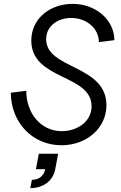

<svg xmlns="http://www.w3.org/2000/svg" viewBox="-20 -736 626 994"><path d="M298 16C430 16 531 -74 531 -191C531 -402 219 -376 219 -533C219 -602 279 -643 349 -643C430 -643 492 -587 492 -518L572 -528C572 -632 477 -716 356 -716C240 -716 142 -641 142 -526C142 -320 454 -353 454 -186C454 -104 377 -57 300 -57C190 -57 116 -151 116 -266L36 -256C36 -106 145 16 298 16ZM145 195 137 238C204 238 255 200 266 140L281 60H181L166 140H214C207 175 181 195 145 195Z"/></svg>

Font: Uncut Sans
Style: Italic
Weight: 400
Italic angle: -11°
Designer: Kasper Nordkvist
Foundry: UNCUT.wtf
Version: Version 1.304;Glyphs 3.2 (3246)